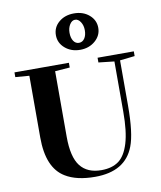

<svg xmlns="http://www.w3.org/2000/svg" viewBox="-100 -1018 929 1111"><g transform="rotate(-10 364.0 -462.5)"><path d="M411.1 -725.6Q358.4 -725.6 322.5 -756.6Q286.6 -787.6 286.6 -833Q286.6 -879.4 322 -909.4Q357.4 -939.5 411.1 -939.5Q464.8 -939.5 500.2 -908.9Q535.6 -878.4 535.6 -833Q535.6 -788.1 499.5 -756.8Q463.4 -725.6 411.1 -725.6ZM411.1 -766.6Q431.6 -766.6 444.1 -784.9Q456.5 -803.2 456.5 -833Q456.5 -861.3 443.1 -881.8Q429.7 -902.3 411.1 -902.3Q392.6 -902.3 379.6 -881.8Q366.7 -861.3 366.7 -833Q366.7 -803.2 378.9 -784.9Q391.1 -766.6 411.1 -766.6ZM368.7 13.2Q259.8 13.2 194.8 -26.9Q94.7 -86.9 94.7 -265.6V-628.9L13.2 -635.3V-663.1H333V-635.3L246.1 -628.9V-244.1Q246.1 -124.5 287.4 -71.5Q328.6 -18.6 411.1 -18.6Q473.6 -18.6 512.7 -47.1Q551.8 -75.7 572.8 -144.8Q593.8 -213.9 593.8 -329.1V-625L501.5 -635.3V-663.1H714.4V-635.3L627 -625.5V-361.3Q627 -197.3 598.1 -123Q546.4 13.2 368.7 13.2Z"/></g></svg>

Font: Elstob 14pt
Style: Bold
Weight: 700
Designer: Peter S. Baker
Version: Version 1.015